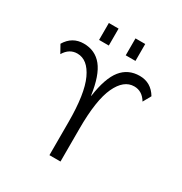

<svg xmlns="http://www.w3.org/2000/svg" viewBox="-210 -1092 1184 1248"><g transform="rotate(30 381.5 -468.5)"><path d="M383 -470Q403 -612 454.5 -676Q506 -740 592 -740Q677 -740 723 -663L690 -604Q655 -663 595 -663Q517 -663 470 -562Q423 -461 423 -247V0H340V-247Q340 -461 293 -562Q246 -663 168 -663Q108 -663 73 -604L40 -663Q86 -740 172 -740Q258 -740 309.5 -676Q361 -612 381 -470ZM445 -810V-937H518V-810ZM245 -810V-937H318V-810Z"/></g></svg>

Font: M PLUS 1p
Style: Regular
Weight: 400
Version: Version 1.062